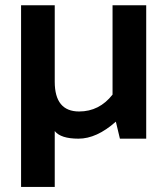

<svg xmlns="http://www.w3.org/2000/svg" viewBox="-20 -533 643 738"><path d="M542 -512.7V0H440.9L425.3 -65.4Q351.6 0 281.7 0Q213.4 0 190.4 -29.3V185.5H61V-512.7H190.4V-218.8Q190.4 -104.5 284.2 -104.5Q361.8 -104.5 412.6 -169.4V-512.7Z"/></svg>

Font: SansationBold
Style: Bold
Weight: 700
Designer: Bernd Montag
Version: Version 1.301